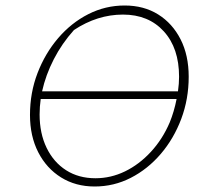

<svg xmlns="http://www.w3.org/2000/svg" viewBox="-20 -671 762 698"><path d="M324 7Q255 7 202 -26Q149 -59 119 -117.5Q89 -176 89 -253Q89 -334 116.5 -405.5Q144 -477 191.5 -532.5Q239 -588 301 -619.5Q363 -651 433 -651Q503 -651 555 -618.5Q607 -586 636.5 -528Q666 -470 666 -392Q666 -311 639 -239Q612 -167 564.5 -111.5Q517 -56 455.5 -24.5Q394 7 324 7ZM427 -618Q334 -618 249 -562Q205 -513 175.5 -455.5Q146 -398 133 -339H627Q631 -367 631 -392Q631 -496 575.5 -557Q520 -618 427 -618ZM327 -23Q383 -23 434.5 -48Q486 -73 528.5 -119Q571 -165 597 -226Q613 -265 622 -311H128Q124 -283 124 -255Q124 -186 149.5 -133.5Q175 -81 220.5 -52Q266 -23 327 -23Z"/></svg>

Font: Piazzolla Thin
Style: Italic
Weight: 100
Italic angle: -11.3°
Designer: Juan Pablo del Peral
Foundry: Huerta Tipografica
Version: Version 1.330